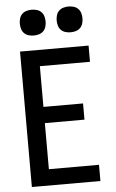

<svg xmlns="http://www.w3.org/2000/svg" viewBox="-62 -997 625 1038"><g transform="rotate(-5 250.0 -477.5)"><path d="M68 0V-735H440V-647H168V-426H383V-338H168V-88H440V0ZM350 -815Q336 -815 322 -819Q308 -823 298 -833Q288 -843 284 -857Q280 -871 280 -885Q280 -899 284 -913Q288 -927 298 -937Q308 -947 322 -951Q336 -955 350 -955Q364 -955 378 -951Q392 -947 402 -937Q412 -927 416 -913Q420 -899 420 -885Q420 -871 416 -857Q412 -843 402 -833Q392 -823 378 -819Q364 -815 350 -815ZM150 -815Q136 -815 122 -819Q108 -823 98 -833Q88 -843 84 -857Q80 -871 80 -885Q80 -899 84 -913Q88 -927 98 -937Q108 -947 122 -951Q136 -955 150 -955Q164 -955 178 -951Q192 -947 202 -937Q212 -927 216 -913Q220 -899 220 -885Q220 -871 216 -857Q212 -843 202 -833Q192 -823 178 -819Q164 -815 150 -815Z"/></g></svg>

Font: Iosevka Term Curly Semibold
Style: Regular
Weight: 600
Designer: Belleve Invis
Foundry: Belleve Invis
Version: Version 32.3.0